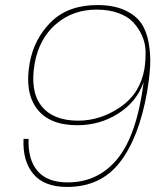

<svg xmlns="http://www.w3.org/2000/svg" viewBox="-20 -731 654 759"><path d="M73 -182H93Q90 -100 128.5 -55Q167 -10 248 -10Q368 -10 444.5 -103.5Q521 -197 548 -407Q521 -329 448 -282.5Q375 -236 286 -236Q175 -236 126 -301Q77 -366 97 -480Q114 -577 181.5 -644Q249 -711 365 -711Q428 -711 471.5 -691.5Q515 -672 537 -641Q559 -610 567.5 -563Q576 -516 573.5 -470Q571 -424 561 -365Q529 -186 453.5 -89Q378 8 245 8Q155 8 112 -43Q69 -94 73 -182ZM289 -254Q377 -254 455.5 -307.5Q534 -361 551 -459Q556 -493 555.5 -526.5Q555 -560 541.5 -590Q528 -620 506.5 -643Q485 -666 447.5 -679.5Q410 -693 362 -693Q268 -693 201.5 -636Q135 -579 117 -480Q98 -370 144 -312Q190 -254 289 -254Z"/></svg>

Font: Poppins Thin
Style: Italic
Weight: 250
Italic angle: -10°
Designer: Ninad Kale (Devanagari), Jonny Pinhorn (Latin)
Foundry: Indian Type Foundry
Version: Version 3.200;PS 1.000;hotconv 16.6.54;makeotf.lib2.5.65590